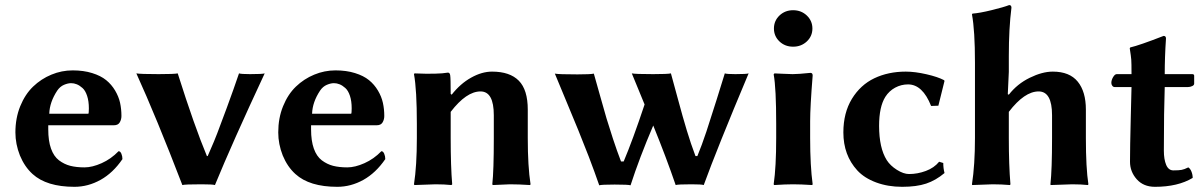

<svg xmlns="http://www.w3.org/2000/svg" viewBox="-20 -718 4692 748"><path d="M171.9 -274.9C172.9 -305.2 183.3 -335.3 203.1 -365.2C210.3 -375.7 219 -383.1 229.2 -387.5C239.5 -391.8 248.7 -394 256.8 -394C264.3 -394 271.7 -392.6 279.1 -389.6C286.4 -386.7 293.8 -381.9 301.3 -375.2C308.8 -368.6 314.8 -358.4 319.3 -344.7C323.9 -331.1 326.2 -314.8 326.2 -295.9C326.2 -283.2 325.5 -276.2 324.2 -274.9ZM441.9 -128.9C422.4 -108.7 400.4 -93.2 376 -82.3C351.6 -71.4 329.3 -65.9 309.1 -65.9C287.9 -65.9 269.4 -68 253.7 -72C237.9 -76.1 223.2 -83.3 209.7 -93.5C196.2 -103.8 185.9 -119 178.7 -139.2C171.5 -159.3 168 -184.2 168 -213.9V-230H423.8C434.6 -230 442.1 -233.7 446.5 -241.2C450.9 -248.7 453.1 -257 453.1 -266.1C453.1 -284 451.3 -301.1 447.8 -317.4C444.2 -333.7 437.7 -349.6 428.5 -365.2C419.2 -380.9 407.6 -394.4 393.6 -405.8C379.6 -417.2 361.4 -426.4 339.1 -433.3C316.8 -440.3 291.5 -443.8 263.2 -443.8C234.5 -443.8 206.9 -438.3 180.2 -427.2C153.5 -416.2 129.7 -400.6 108.9 -380.6C88.1 -360.6 71.4 -335.1 58.8 -304.2C46.3 -273.3 40 -239.3 40 -202.1C40 -171.9 45.9 -141.9 57.6 -112.3C69.7 -83 86.1 -58.9 106.9 -40C143.4 -6.8 197.8 9.8 270 9.8C305.5 9.8 339.4 0.7 371.8 -17.3C404.2 -35.4 432.6 -62.3 457 -98.1C457 -105.6 455.6 -112.6 452.9 -119.1C450.1 -125.7 446.5 -128.9 441.9 -128.9Z M690.4 2.9C696.9 1 721.8 0 765.1 0C794.1 0 811.5 1 817.4 2.9C862 -105.8 926.6 -250.8 1011.2 -432.1C1005.4 -430.2 986.3 -429.2 954.1 -429.2C931.3 -429.2 917 -430.2 911.1 -432.1C909.5 -427.2 902.3 -406.6 889.6 -370.1L863.3 -297.4L840.8 -237.3C830.7 -209.6 821.6 -186 813.5 -166.5L789.1 -109.9H786.1C753.6 -187.7 715.7 -295.1 672.4 -432.1C663.6 -430.2 638.8 -429.2 598.1 -429.2C550.9 -429.2 522 -430.2 511.2 -432.1C562.3 -319.8 622.1 -174.8 690.4 2.9Z M1195.8 -274.9C1196.8 -305.2 1207.2 -335.3 1227.1 -365.2C1234.2 -375.7 1242.9 -383.1 1253.2 -387.5C1263.4 -391.8 1272.6 -394 1280.8 -394C1288.2 -394 1295.7 -392.6 1303 -389.6C1310.3 -386.7 1317.7 -381.9 1325.2 -375.2C1332.7 -368.6 1338.7 -358.4 1343.3 -344.7C1347.8 -331.1 1350.1 -314.8 1350.1 -295.9C1350.1 -283.2 1349.4 -276.2 1348.1 -274.9ZM1465.8 -128.9C1446.3 -108.7 1424.3 -93.2 1399.9 -82.3C1375.5 -71.4 1353.2 -65.9 1333 -65.9C1311.8 -65.9 1293.4 -68 1277.6 -72C1261.8 -76.1 1247.2 -83.3 1233.6 -93.5C1220.1 -103.8 1209.8 -119 1202.6 -139.2C1195.5 -159.3 1191.9 -184.2 1191.9 -213.9V-230H1447.8C1458.5 -230 1466.1 -233.7 1470.5 -241.2C1474.9 -248.7 1477.1 -257 1477.1 -266.1C1477.1 -284 1475.3 -301.1 1471.7 -317.4C1468.1 -333.7 1461.7 -349.6 1452.4 -365.2C1443.1 -380.9 1431.5 -394.4 1417.5 -405.8C1403.5 -417.2 1385.3 -426.4 1363 -433.3C1340.7 -440.3 1315.4 -443.8 1287.1 -443.8C1258.5 -443.8 1230.8 -438.3 1204.1 -427.2C1177.4 -416.2 1153.6 -400.6 1132.8 -380.6C1112 -360.6 1095.3 -335.1 1082.8 -304.2C1070.2 -273.3 1064 -239.3 1064 -202.1C1064 -171.9 1069.8 -141.9 1081.5 -112.3C1093.6 -83 1110 -58.9 1130.9 -40C1167.3 -6.8 1221.7 9.8 1293.9 9.8C1329.4 9.8 1363.4 0.7 1395.8 -17.3C1428.1 -35.4 1456.5 -62.3 1481 -98.1C1481 -105.6 1479.6 -112.6 1476.8 -119.1C1474 -125.7 1470.4 -128.9 1465.8 -128.9Z M2036.1 -180.2V-291C2036.1 -342.4 2024.5 -380 2001.2 -403.6C1977.9 -427.2 1943.2 -439 1897 -439C1870.6 -439 1843.4 -431.2 1815.4 -415.5C1787.4 -399.9 1762.2 -377.8 1739.7 -349.1L1735.8 -352.1C1735.8 -393.1 1735.2 -417.3 1733.9 -424.8C1732.9 -431.6 1730 -435.1 1725.1 -435.1C1698.7 -430.5 1655.3 -429.5 1594.7 -432.1L1592.8 -429.2C1600.3 -388.5 1604 -323.7 1604 -234.9V-180.2C1604 -108.6 1600.3 -48.5 1592.8 0L1594.7 2.9L1676.8 0C1699.5 0 1720.2 1 1738.8 2.9L1741.7 0C1737.8 -45.6 1735.8 -105.6 1735.8 -180.2V-282.2C1776.5 -335.3 1815.3 -361.8 1852.1 -361.8C1886.6 -361.8 1903.8 -330.9 1903.8 -269V-180.2C1903.8 -95.5 1901.9 -35.5 1897.9 0L1899.9 2.9L1966.8 0C1989.6 0 2015.6 1 2044.9 2.9L2046.9 0C2039.7 -46.5 2036.1 -106.6 2036.1 -180.2Z M2314.5 3.9C2320.3 2 2340.3 1 2374.5 1C2410.6 1 2431.3 2 2436.5 3.9C2459.3 -66.7 2488.8 -144.4 2524.9 -229C2558.8 -145.7 2587.9 -68.4 2612.3 2.9C2618.2 1 2638.8 0 2674.3 0C2700.7 0 2716.5 1 2721.7 2.9C2755.9 -91.1 2814.1 -236.2 2896.5 -432.1C2891.3 -430.2 2874 -429.2 2844.7 -429.2C2822.6 -429.2 2808.9 -430.2 2803.7 -432.1L2772 -330.1L2731.9 -205.1C2720.2 -169.9 2708.5 -138.2 2696.8 -109.9H2689.5C2677.4 -141.8 2666.2 -175 2655.8 -209.5C2645.3 -244 2633.8 -284.8 2621.1 -332L2593.8 -432.1C2585.6 -430.2 2562.5 -429.2 2524.4 -429.2C2478.5 -429.2 2450.8 -430.2 2441.4 -432.1L2491.2 -311C2460.3 -218.3 2433.1 -144.2 2409.7 -88.9H2399.4C2389 -115.9 2378.5 -145.5 2367.9 -177.7C2357.3 -210 2349 -236.4 2342.8 -257.1C2336.6 -277.8 2328 -308.1 2316.9 -348.1C2305.8 -388.2 2298 -415.9 2293.5 -431.2C2285.3 -429.2 2264 -428.2 2229.5 -428.2C2180.3 -428.2 2151 -429.2 2141.6 -431.2L2186 -324.2L2232.9 -210.9L2273.9 -107.4C2289.2 -67.4 2302.7 -30.3 2314.5 3.9Z M2995.1 -606.9C2995.1 -587.1 3002.3 -570.3 3016.6 -556.6C3030.9 -543 3048.7 -536.1 3069.8 -536.1C3091 -536.1 3108.8 -543 3123.3 -556.6C3137.8 -570.3 3145 -587.1 3145 -606.9C3145 -626.8 3137.8 -643.6 3123.3 -657.5C3108.8 -671.3 3091 -678.2 3069.8 -678.2C3049 -678.2 3031.3 -671.4 3016.8 -657.7C3002.4 -644 2995.1 -627.1 2995.1 -606.9ZM3003.9 -234.9V-180.2C3003.9 -105.3 3000.7 -45.2 2994.1 0L2996.1 2.9C3026 1 3050.6 0 3069.8 0C3089.7 0 3114.4 1 3144 2.9L3146 0C3139.5 -47.5 3136.2 -107.6 3136.2 -180.2V-246.1C3136.2 -283.2 3139.5 -342.4 3146 -423.8C3146 -430.7 3143.1 -434.1 3137.2 -434.1C3105.6 -430.8 3082.5 -429.2 3067.9 -429.2C3057.8 -429.2 3044.4 -429.7 3027.6 -430.7C3010.8 -431.6 3000.7 -432.1 2997.1 -432.1L2994.1 -428.2C3000.7 -392.4 3003.9 -328 3003.9 -234.9Z M3517.6 -389.2C3555.3 -389.2 3585.3 -361.2 3607.4 -305.2L3635.7 -306.2L3659.7 -402.8L3657.7 -405.8C3641.8 -414.2 3619 -421.9 3589.4 -428.7C3559.7 -435.5 3532.9 -439 3508.8 -439C3463.2 -439 3422.4 -430.3 3386.2 -413.1C3350.1 -395.8 3321 -369.1 3298.8 -332.8C3276.7 -296.5 3265.6 -252.9 3265.6 -202.1C3265.6 -142.9 3283.7 -93.6 3319.8 -54.2C3338.1 -34.3 3362.5 -18.7 3393.1 -7.3C3423.7 4.1 3457.5 9.8 3494.6 9.8C3532.1 9.8 3563.2 5.6 3588.1 -2.7C3613 -11 3636.9 -24.7 3659.7 -43.9C3656.4 -56.3 3654.8 -69.3 3654.8 -83L3638.7 -87.9C3625.7 -71.9 3608.4 -60 3586.9 -52C3565.4 -44 3543.6 -40 3521.5 -40C3507.2 -40 3491.4 -45.5 3474.1 -56.4C3456.9 -67.3 3443.7 -79.9 3434.6 -94.2C3414.7 -125.8 3404.8 -170.4 3404.8 -228C3404.8 -277.2 3412.9 -314.8 3429.2 -340.8C3439 -356.1 3451.7 -368 3467.3 -376.5C3482.9 -384.9 3499.7 -389.2 3517.6 -389.2Z M3778.3 -474.1V-180.2C3778.3 -110.5 3774.4 -50.5 3766.6 0L3767.6 2.9L3847.2 0C3870 0 3892.4 1 3914.6 2.9L3916.5 0C3912.3 -49.5 3910.2 -109.5 3910.2 -180.2V-282.2C3950.8 -335.3 3989.6 -361.8 4026.4 -361.8C4061.2 -361.8 4078.6 -330.9 4078.6 -269V-180.2C4078.6 -98.5 4076.5 -38.4 4072.3 0L4073.2 2.9L4157.2 0C4180 0 4200.4 1 4218.3 2.9L4220.2 0C4213.7 -42.3 4210.4 -102.4 4210.4 -180.2V-291C4210.4 -337.6 4199.9 -373.9 4178.7 -399.9C4157.6 -425.9 4125.2 -439 4081.5 -439C4054.2 -439 4024.3 -431 3991.7 -415C3959.1 -399.1 3932 -377.1 3910.2 -349.1L3906.2 -351.1L3910.2 -438V-500C3910.2 -571.6 3913.6 -634.3 3920.4 -688C3920.4 -694.8 3917.5 -698.2 3911.6 -698.2C3897.3 -692.7 3874.5 -686.1 3843.3 -678.5C3812 -670.8 3787.1 -666.3 3768.6 -665L3766.6 -662.1C3774.4 -619.8 3778.3 -557.1 3778.3 -474.1Z M4322.3 -378.9H4388.2L4385.3 -261.2C4383.3 -181.2 4382.3 -123.4 4382.3 -87.9C4382.3 -62.2 4391 -39.5 4408.4 -19.8C4425.9 -0.1 4449.5 9.8 4479.5 9.8C4539.1 9.8 4588.1 -1.8 4626.5 -24.9C4626.5 -33.4 4624.9 -41.5 4621.8 -49.3C4618.7 -57.1 4614.6 -62.7 4609.4 -65.9C4599 -60.7 4590.3 -57.5 4583.3 -56.2C4576.3 -54.9 4565.6 -54.2 4551.3 -54.2C4538.6 -54.2 4529.2 -61.4 4523.2 -75.7C4517.2 -90 4514.2 -108.4 4514.2 -130.9C4514.2 -184.9 4514.5 -231.9 4515.1 -272L4517.6 -378.9H4608.4C4613.9 -378.9 4619.3 -380.1 4624.5 -382.6C4629.7 -385 4632.3 -388.2 4632.3 -392.1V-422.9C4632.3 -427.1 4629.7 -429.2 4624.5 -429.2H4517.6C4517.6 -473.1 4519.2 -519.4 4522.5 -567.9C4522.5 -574.7 4519.4 -578.1 4513.2 -578.1C4449.7 -553.4 4406.4 -538.4 4383.3 -533.2L4381.3 -529.8C4384.6 -509 4386.6 -494.2 4387.2 -485.6C4387.9 -477 4388.2 -458.2 4388.2 -429.2H4330.6C4325.7 -429.2 4321 -425.3 4316.4 -417.5C4311.8 -409.7 4309.6 -402.2 4309.6 -395C4309.6 -391.1 4310.8 -387.5 4313.2 -384C4315.7 -380.6 4318.7 -378.9 4322.3 -378.9Z"/></svg>

Font: Linux Biolinum G
Style: Bold
Weight: 700
Designer: Philipp H. Poll
Foundry: Philipp H. Poll
Version: Version 1.1.0